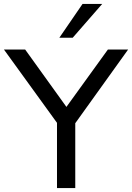

<svg xmlns="http://www.w3.org/2000/svg" viewBox="-36 -957 672 977"><path d="M254 0V-332L-16 -705H92L302 -413L513 -705H616L347 -330V0ZM266 -765 384 -937H484L334 -765Z"/></svg>

Font: Nunito Sans Medium
Style: Regular
Weight: 500
Designer: Vernon Adams
Foundry: Vernon Adams
Version: Version 3.101; ttfautohint (v1.8.4.7-5d5b);gftools[0.9.27]